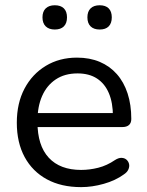

<svg xmlns="http://www.w3.org/2000/svg" viewBox="-20 -720 572 748"><path d="M296 9Q218.5 9 162.5 -21.5Q106.5 -52 76 -108.2Q45.5 -164.5 45.5 -242Q45.5 -318 75.5 -374.8Q105.5 -431.5 158.5 -463.5Q211.5 -495.5 280 -495.5Q329.5 -495.5 368.5 -479Q407.5 -462.5 435 -431.5Q462.5 -400.5 477 -356.2Q491.5 -312 491.5 -256.5Q491.5 -241 482.5 -233Q473.5 -225 456.5 -225H109.5V-279.5H436.5L420 -266Q420 -319.5 404.2 -356.8Q388.5 -394 358 -414Q327.5 -434 282 -434Q232 -434 197 -410.5Q162 -387 144 -345.8Q126 -304.5 126 -250V-244Q126 -153 170 -105.5Q214 -58 296 -58Q329 -58 362.8 -66.5Q396.5 -75 428 -96.5Q442 -105.5 453.8 -105Q465.5 -104.5 473 -97.8Q480.5 -91 482.8 -81Q485 -71 480.2 -60Q475.5 -49 462.5 -40.5Q429.5 -16.5 384.2 -3.8Q339 9 296 9ZM368.5 -605Q345.5 -605 333 -617.2Q320.5 -629.5 320.5 -652.4Q320.5 -675.2 333 -687.4Q345.5 -699.5 368.4 -699.5Q391.2 -699.5 403.4 -687.4Q415.5 -675.2 415.5 -652.4Q415.5 -629.5 403.4 -617.2Q391.3 -605 368.5 -605ZM193.5 -605Q170.9 -605 158.2 -617.2Q145.5 -629.5 145.5 -652.4Q145.5 -675.2 158.2 -687.4Q170.9 -699.5 193.5 -699.5Q216.5 -699.5 228.8 -687.4Q241 -675.2 241 -652.4Q241 -629.5 228.8 -617.2Q216.5 -605 193.5 -605Z"/></svg>

Font: Nunito ExtraLight
Style: Regular
Weight: 200
Designer: Vernon Adams
Foundry: Vernon Adams
Version: Version 3.602;April 4, 2023;FontCreator 14.0.0.2856 64-bit